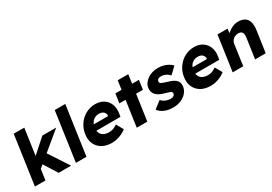

<svg xmlns="http://www.w3.org/2000/svg" viewBox="29 -1626 3578 2522"><g transform="rotate(-30 1817.5 -365.0)"><path d="M247 -156 205 -276 490 -531H701ZM71 0 177 -740H337L231 0ZM431 0 279 -242 404 -330 620 0Z M693 0 799 -740H959L853 0Z M1238 10Q1150 10 1090 -25.5Q1030 -61 1002.5 -122.5Q975 -184 987 -263Q995 -324 1022.5 -375Q1050 -426 1091.5 -463.5Q1133 -501 1185 -521.5Q1237 -542 1296 -542Q1352 -542 1396 -522Q1440 -502 1468.5 -466Q1497 -430 1508 -381Q1519 -332 1509 -274L1502 -231H1079L1069 -321H1385L1365 -302L1368 -322Q1370 -347 1359 -366.5Q1348 -386 1327.5 -397Q1307 -408 1279 -408Q1240 -408 1210.5 -392.5Q1181 -377 1162.5 -347.5Q1144 -318 1138 -275Q1132 -231 1146 -198.5Q1160 -166 1193 -148Q1226 -130 1275 -130Q1309 -130 1336.5 -140Q1364 -150 1399 -174L1459 -68Q1424 -41 1386.5 -24Q1349 -7 1311.5 1.5Q1274 10 1238 10Z M1616 0 1711 -665H1871L1776 0ZM1578 -391 1598 -531H1955L1935 -391Z M2168 10Q2090 10 2034 -15Q1978 -40 1949 -82L2058 -166Q2084 -135 2121 -120.5Q2158 -106 2193 -106Q2207 -106 2218.5 -109Q2230 -112 2238.5 -117.5Q2247 -123 2252 -130.5Q2257 -138 2258 -148Q2261 -168 2245 -179Q2236 -184 2216 -191Q2196 -198 2165 -207Q2119 -219 2087 -235.5Q2055 -252 2036 -274Q2019 -295 2011.5 -320.5Q2004 -346 2009 -378Q2014 -415 2036 -445Q2058 -475 2090.5 -497Q2123 -519 2163 -530.5Q2203 -542 2244 -542Q2288 -542 2327 -532Q2366 -522 2397.5 -504Q2429 -486 2453 -461L2355 -367Q2340 -384 2319.5 -397.5Q2299 -411 2276 -419Q2253 -427 2233 -427Q2218 -427 2206 -424.5Q2194 -422 2185.5 -416.5Q2177 -411 2172 -403.5Q2167 -396 2165 -386Q2164 -376 2168 -367Q2172 -358 2181 -352Q2190 -346 2211 -338.5Q2232 -331 2269 -320Q2314 -307 2345.5 -291Q2377 -275 2394 -253Q2408 -236 2412.5 -213.5Q2417 -191 2414 -165Q2406 -114 2372 -74.5Q2338 -35 2285 -12.5Q2232 10 2168 10Z M2737 10Q2649 10 2589 -25.5Q2529 -61 2501.5 -122.5Q2474 -184 2486 -263Q2494 -324 2521.5 -375Q2549 -426 2590.5 -463.5Q2632 -501 2684 -521.5Q2736 -542 2795 -542Q2851 -542 2895 -522Q2939 -502 2967.5 -466Q2996 -430 3007 -381Q3018 -332 3008 -274L3001 -231H2578L2568 -321H2884L2864 -302L2867 -322Q2869 -347 2858 -366.5Q2847 -386 2826.5 -397Q2806 -408 2778 -408Q2739 -408 2709.5 -392.5Q2680 -377 2661.5 -347.5Q2643 -318 2637 -275Q2631 -231 2645 -198.5Q2659 -166 2692 -148Q2725 -130 2774 -130Q2808 -130 2835.5 -140Q2863 -150 2898 -174L2958 -68Q2923 -41 2885.5 -24Q2848 -7 2810.5 1.5Q2773 10 2737 10Z M3071 0 3147 -531H3299L3288 -423L3255 -411Q3271 -447 3303.5 -476.5Q3336 -506 3378.5 -524Q3421 -542 3465 -542Q3525 -542 3562.5 -517.5Q3600 -493 3614.5 -444.5Q3629 -396 3619 -326L3572 0H3411L3456 -313Q3460 -345 3454 -366Q3448 -387 3431 -397.5Q3414 -408 3387 -407Q3366 -407 3347 -400.5Q3328 -394 3313.5 -381.5Q3299 -369 3289 -353Q3279 -337 3276 -318L3231 0H3152Q3124 0 3104 0Q3084 0 3071 0Z"/></g></svg>

Font: Lexend
Style: Bold Italic
Weight: 700
Italic angle: -8.13011°
Designer: Bonnie Shaver-Troup, Thomas Jockin
Foundry: Lexend
Version: Version 1.007